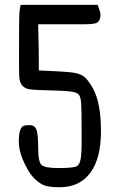

<svg xmlns="http://www.w3.org/2000/svg" viewBox="-20 -784 534 803"><path d="M139.6 -682.6Q142.6 -585.9 142.6 -489.3Q267.6 -484.4 293.9 -479Q320.3 -473.6 335 -460.9Q349.6 -447.3 367.2 -417Q402.3 -356.4 402.3 -235.4V-234.4Q402.3 -121.1 357.4 -61Q312.5 -1 230.5 -1Q229.5 -1 227.5 -1H226.6Q177.7 -1 156.2 -12.7Q118.2 -34.2 94.7 -77.1Q58.6 -141.6 58.6 -191.4Q58.6 -247.1 77.1 -256.8Q85 -260.7 104.5 -260.7Q124 -260.7 131.8 -243.2Q139.6 -225.6 139.6 -166.5Q139.6 -107.4 153.8 -94.2Q168 -81.1 223.6 -81.1Q279.3 -81.1 297.9 -87.4Q316.4 -93.8 319.3 -135.7Q321.3 -153.3 321.3 -179.7V-244.1Q321.3 -329.1 319.3 -354Q317.4 -378.9 309.6 -388.2Q301.8 -397.5 278.8 -400.9Q255.9 -404.3 210.9 -405.3Q127 -407.2 105.5 -410.2Q84 -413.1 72.8 -426.8Q61.5 -440.4 60.5 -463.9Q59.6 -487.3 59.6 -499Q59.6 -510.7 59.6 -528.3Q59.6 -545.9 59.6 -593.8Q59.6 -717.8 61.5 -734.4Q63.5 -751 66.4 -763.7Q227.5 -763.7 388.7 -763.7Q400.4 -732.4 400.4 -722.7Q400.4 -698.2 384.8 -688.5Q373 -682.6 332 -682.6Q236.3 -682.6 139.6 -682.6Z"/></svg>

Font: Semi-Sweet
Style: Book
Weight: 400
Designer: Walter E Stewart
Version: 0.5